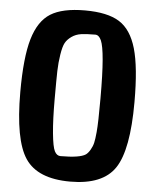

<svg xmlns="http://www.w3.org/2000/svg" viewBox="-55 -814 706 876"><g transform="rotate(5 298.5 -376.0)"><path d="M37 -371Q37 -530 62 -615Q87 -700 141.5 -734Q196 -768 299 -768Q402 -768 456.5 -734Q511 -700 535.5 -615.5Q560 -531 560 -371Q560 -152 504 -68Q448 16 299 16Q150 16 93.5 -68Q37 -152 37 -371ZM245 -96Q333 -96 360 -114Q370 -121 379.5 -137Q389 -153 393 -170Q397 -187 400 -220Q404 -263 404 -374.5Q404 -486 398.5 -550.5Q393 -615 382.5 -638.5Q372 -662 355 -662Q315 -662 290.5 -658.5Q266 -655 247 -641.5Q228 -628 219 -611.5Q210 -595 204 -557.5Q198 -520 197 -481.5Q196 -443 196 -351Q196 -259 202 -197Q208 -135 218 -115.5Q228 -96 245 -96Z"/></g></svg>

Font: Chau Philomene One
Style: Regular
Weight: 400
Designer: Vicente Lamonaca
Foundry: TipoType
Version: Version 1.002